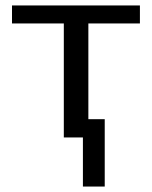

<svg xmlns="http://www.w3.org/2000/svg" viewBox="-20 -504 557 704"><path d="M364 180H284V0H214V-418H24V-484H493V-418H304V-67H364Z"/></svg>

Font: Play
Style: Regular
Weight: 400
Designer: Jonas Hecksher
Foundry: Jonas Hecksher, Playtypeª, e-types AS
Version: Version 1.002